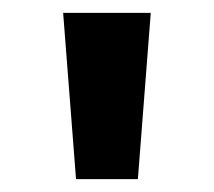

<svg xmlns="http://www.w3.org/2000/svg" viewBox="-20 -793 332 298"><path d="M98 -515 78 -773H214L194 -515Z"/></svg>

Font: Noto Sans Telugu
Style: Bold
Weight: 700
Designer: Jelle Bosma - Monotype Design Team
Foundry: Monotype Imaging Inc.
Version: Version 2.005; ttfautohint (v1.8.4.7-5d5b)